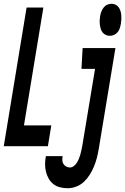

<svg xmlns="http://www.w3.org/2000/svg" viewBox="-36 -775 664 1018"><path d="M-16 0 105 -735H194L91 -110H236L218 0ZM546 -585Q535 -585 524.5 -590Q514 -595 507.5 -603.5Q501 -612 498 -622.5Q495 -633 493.5 -644.5Q492 -656 492.5 -667.5Q493 -679 495 -690Q497 -702 501.5 -713.5Q506 -725 513.5 -735Q521 -745 532.5 -750Q544 -755 555 -755Q567 -755 577 -750Q587 -745 593 -736.5Q599 -728 602.5 -717.5Q606 -707 607 -695.5Q608 -684 607.5 -672.5Q607 -661 605 -650Q603 -638 599.5 -626.5Q596 -615 588 -605Q580 -595 569 -590Q558 -585 546 -585ZM323 223Q302 223 282 218Q262 213 247 201Q232 189 222.5 172.5Q213 156 208 136.5Q203 117 203 96.5Q203 76 207 54V53H296Q294 65 294.5 75.5Q295 86 300.5 94.5Q306 103 315 108Q324 113 335 113Q346 113 356 105Q366 97 372 87Q378 77 382.5 66Q387 55 390 44Q393 33 395.5 22Q398 11 400 0L468 -410H396L402 -520H576L487 18Q483 41 477 64Q471 87 462 108.5Q453 130 440 151Q427 172 409.5 188.5Q392 205 369 214Q346 223 323 223Z"/></svg>

Font: Iosevka XBd Ex Obl
Style: Regular
Weight: 800
Width: 7
Italic angle: -9°
Monospace: yes
Designer: Belleve Invis
Foundry: Belleve Invis
Version: Version 32.5.0; ttfautohint (v1.8.4)